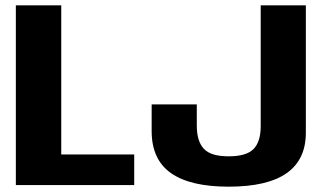

<svg xmlns="http://www.w3.org/2000/svg" viewBox="-20 -695 1227 721"><path d="M39.5 0H484V-115H210V-675H39.5ZM838.5 6Q984.5 6 1056.5 -44.8Q1128.5 -95.5 1128.5 -196.5V-675H959V-221Q959 -163 932.2 -135.5Q905.5 -108 838.5 -108Q771 -108 745 -136.8Q719 -165.5 719 -223V-303H549.5V-203Q549.5 -96 622 -45Q694.5 6 838.5 6Z"/></svg>

Font: Anybody UltraCondensed Thin
Style: Bold
Weight: 700
Version: Version 1.111